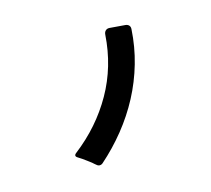

<svg xmlns="http://www.w3.org/2000/svg" viewBox="-132 -935 1263 1148"><g transform="rotate(-30 500.0 -361.5)"><path d="M245 -34Q241 -39 237.5 -44.5Q234 -50 230 -56Q220 -69 210.5 -81Q201 -93 191 -105Q186 -110 181.5 -115.5Q177 -121 172 -126Q153 -145 178 -155Q357 -230 487.5 -362.5Q618 -495 681 -680Q686 -695 697.5 -701Q709 -707 723 -702L813 -670Q827 -665 832.5 -654.5Q838 -644 833 -630Q799 -528 744.5 -437.5Q690 -347 619 -270.5Q548 -194 462.5 -131.5Q377 -69 282 -22Q276 -19 269 -19Q254 -19 245 -34Z"/></g></svg>

Font: Higure Gothic Black
Style: Regular
Weight: 900
Designer: Yoshimichi Ohira
Foundry: Positype
Version: Version 1.000